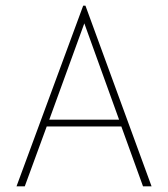

<svg xmlns="http://www.w3.org/2000/svg" viewBox="-20 -654 590 674"><path d="M482 0 406 -210H144L67 0H38L272 -634H280L512 0ZM276 -572 153 -234H398Z"/></svg>

Font: Inconsolata SemiExpanded ExtraLight
Style: Regular
Weight: 200
Width: 6
Monospace: yes
Designer: Raph Levien, Cyreal, Brenton Simpson
Foundry: Raph Levien, Cyreal, Google
Version: Version 3.001; ttfautohint (v1.8.2.53-6de2)